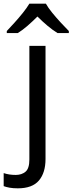

<svg xmlns="http://www.w3.org/2000/svg" viewBox="-75 -786 395 1046"><path d="M22 240Q-4 240 -23 236.5Q-42 233 -55 228V157Q-40 162 -24 164.5Q-8 167 11 167Q43 167 64 149.5Q85 132 85 83V-536H173V80Q173 155 137 197.5Q101 240 22 240ZM175 -766Q187 -744 209.5 -716.5Q232 -689 256.5 -662.5Q281 -636 300 -617V-606H238Q212 -622 184 -645.5Q156 -669 129 -696Q102 -669 75 -645.5Q48 -622 22 -606H-38V-617Q-20 -636 4 -662.5Q28 -689 50 -716.5Q72 -744 85 -766Z"/></svg>

Font: Noto Sans
Style: Regular
Weight: 400
Designer: Monotype Design Team
Foundry: Monotype Imaging Inc.
Version: Version 1.902